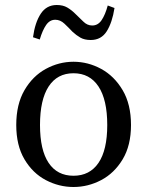

<svg xmlns="http://www.w3.org/2000/svg" viewBox="-20 -735 589 768"><path d="M274 13Q216 13 163.5 -14.5Q111 -42 78 -97.5Q45 -153 45 -235Q45 -318 78 -374.5Q111 -431 163.5 -459.5Q216 -488 274 -488Q332 -488 384.5 -459.5Q437 -431 470.5 -374.5Q504 -318 504 -235Q504 -153 470.5 -97.5Q437 -42 384.5 -14.5Q332 13 274 13ZM274 -32Q339 -32 374 -83.5Q409 -135 409 -235Q409 -336 374 -389Q339 -442 274 -442Q209 -442 174.5 -389Q140 -336 140 -235Q140 -135 174.5 -83.5Q209 -32 274 -32ZM112 -586Q120 -645 143 -680Q166 -715 207 -715Q232 -715 249 -705Q266 -695 280 -681Q298 -664 313.5 -648.5Q329 -633 349 -633Q372 -633 386.5 -654.5Q401 -676 411 -713L438 -703Q429 -645 407 -610Q385 -575 343 -575Q318 -575 301.5 -584.5Q285 -594 270 -608Q254 -625 237.5 -640.5Q221 -656 201 -656Q179 -656 164.5 -635Q150 -614 139 -577Z"/></svg>

Font: Source Serif 4
Style: Regular
Weight: 400
Designer: Frank Grießhammer
Foundry: Adobe
Version: Version 4.005;hotconv 1.1.0;makeotfexe 2.6.0